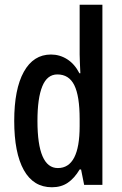

<svg xmlns="http://www.w3.org/2000/svg" viewBox="-20 -780 513 810"><path d="M199 10Q121 10 80.5 -62.5Q40 -135 40 -270Q40 -404 80.5 -477Q121 -550 195 -550Q232 -550 263.5 -530Q295 -510 315 -471H319Q318 -496 317 -515.5Q316 -535 316 -550V-760H412V0H335L322 -65H316Q294 -28 266 -9Q238 10 199 10ZM224 -71Q316 -71 316 -248V-278Q316 -375 293.5 -420.5Q271 -466 222 -466Q179 -466 158.5 -416Q138 -366 138 -270Q138 -71 224 -71Z"/></svg>

Font: Noto Sans Lao Looped ExtraCondensed Medium
Style: Regular
Weight: 500
Width: 2
Designer: Mark Frömberg, Ben Mitchell
Foundry: The Fontpad Ltd
Version: Version 1.002; ttfautohint (v1.8.4.7-5d5b)